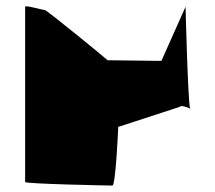

<svg xmlns="http://www.w3.org/2000/svg" viewBox="-20 -576 668 596"><path d="M58 -11C58 -5 322 0 329 0C339 0 347 -176 347 -182L540 -245C540 -250 563 -243 570 -239C563 -268 556 -555 556 -555L481 -387L314 -389C312 -392 125 -545 119 -545C111 -545 58 -561 58 -555ZM570 -239C570 -237 570 -237 571 -237C573 -237 572 -237 570 -239Z"/></svg>

Font: Ampere
Style: SCSuExt
Weight: 400
Version: Version 1